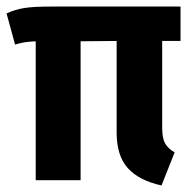

<svg xmlns="http://www.w3.org/2000/svg" viewBox="-20 -550 592 586"><path d="M475 -425V-160Q475 -129 483.5 -113Q492 -97 513 -85L473 16Q404 1 370 -37Q336 -75 336 -145V-425L226 -424V0H89V-424Q68 -423 55.5 -421Q43 -419 26 -414L0 -509Q26 -521 54 -525.5Q82 -530 135 -530H531V-425Z"/></svg>

Font: Fira Sans Condensed SemiBold
Style: Regular
Weight: 600
Width: 3
Designer: bBox Type GmbH & Carrois Corporate GbR & Edenspiekermann AG
Foundry: bBox Type GmbH & Carrois Corporate GbR & Edenspiekermann AG
Version: Version 4.301